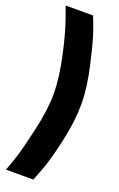

<svg xmlns="http://www.w3.org/2000/svg" viewBox="-167 -794 595 962"><g transform="rotate(20 130.0 -312.5)"><path d="M5 -750H151Q162 -723 178 -678Q194 -633 221 -516.5Q248 -400 248 -311Q248 -222 224 -113Q200 -4 176 60L151 125H5Q16 97 31.5 50.5Q47 4 73.5 -112Q100 -228 100 -311Q100 -395 76.5 -504.5Q53 -614 29 -682Z"/></g></svg>

Font: TitilliumText22L Xb
Style: Bold
Weight: 400
Designer: Campivisivi
Foundry: Campivisivi
Version: 1.000